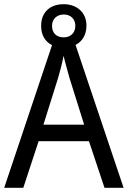

<svg xmlns="http://www.w3.org/2000/svg" viewBox="-20 -895 610 915"><path d="M478 0H569L340 -681C372 -697 392 -729 392 -773C392 -836 346 -875 283 -875C218 -875 176 -836 176 -772C176 -728 195 -696 228 -680L0 0H91L164 -222H404ZM284 -717C248 -717 228 -738 228 -772C228 -805 252 -826 284 -826C316 -826 339 -805 339 -772C339 -738 316 -717 284 -717ZM311 -524 381 -301H187L257 -524C265 -551 276 -592 283 -629C289 -602 305 -547 311 -524Z"/></svg>

Font: Noto Sans Sinhala SemiCondensed
Style: Regular
Weight: 400
Width: 4
Designer: Jelle Bosma - Monotype Design Team
Foundry: Monotype Imaging Inc.
Version: Version 2.006